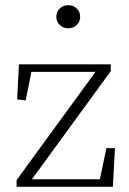

<svg xmlns="http://www.w3.org/2000/svg" viewBox="-20 -720 496 740"><path d="M44 0V-26L348 -443H101L79 -333L46 -337L53 -472H407V-446L103 -29H365L390 -149H423L415 0ZM243 -611Q224 -611 210.5 -623.5Q197 -636 197 -655Q197 -675 210.5 -687.5Q224 -700 243 -700Q262 -700 275.5 -687.5Q289 -675 289 -655Q289 -636 275.5 -623.5Q262 -611 243 -611Z"/></svg>

Font: Source Serif Pro Light
Style: Regular
Weight: 300
Designer: Frank Grießhammer
Foundry: Adobe Systems Incorporated
Version: Version 3.001;hotconv 1.0.111;makeotfexe 2.5.65597